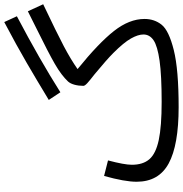

<svg xmlns="http://www.w3.org/2000/svg" viewBox="2 -864 882 927"><g transform="rotate(-90 443.5 -400.0)"><path d="M462 -550 425 -606Q519 -663 604 -712.5Q689 -762 801 -821L829 -760Q620 -650 462 -550ZM816 -144Q816 -96 788 -61Q760 -26 666 -2.5Q572 21 390 21Q207 21 118.5 -27Q30 -75 30 -182Q30 -239 58 -339L133 -320Q112 -241 112 -205Q112 -151 139 -120Q166 -89 231.5 -75Q297 -61 416 -61Q543 -61 614 -71Q685 -81 713 -100Q741 -119 741 -149Q741 -175 721.5 -209.5Q702 -244 652 -294Q620 -326 550 -384Q519 -408 506 -420Q493 -432 493 -439Q493 -462 498.5 -482Q504 -502 514 -513Q544 -545 598.5 -576.5Q653 -608 773 -667L853 -707L887 -633Q748 -567 684.5 -533.5Q621 -500 574 -467Q700 -365 758 -291Q816 -217 816 -144Z"/></g></svg>

Font: Noto Sans Arabic
Style: Regular
Weight: 400
Designer: Nadine Chahine
Foundry: Monotype Imaging Inc.
Version: Version 1.001